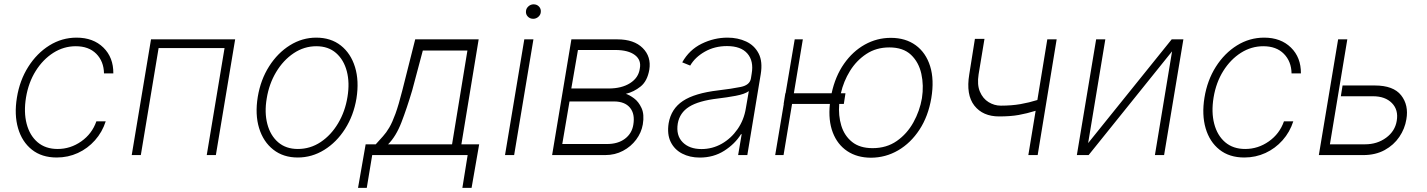

<svg xmlns="http://www.w3.org/2000/svg" viewBox="-20 -731 6725 905"><path d="M247.5 11.4Q176.8 11.4 130.3 -25.6Q83.8 -62.5 65.2 -126.4Q46.5 -190.3 59.7 -271Q72.8 -352.3 113.3 -416.2Q153.8 -480.1 212.9 -516.9Q272 -553.6 340.9 -553.6Q419.4 -553.6 467.2 -506.9Q514.9 -460.2 514.2 -384.9H470.2Q469.1 -441.8 433.8 -477.5Q398.4 -513.1 337 -513.1Q280.5 -513.1 231.5 -482.1Q182.5 -451 148.4 -396.7Q114.3 -342.3 102.6 -271.7Q91.3 -202.4 105.6 -147.4Q120 -92.3 157.3 -60.5Q194.6 -28.8 251.8 -28.8Q312.1 -28.8 362.9 -64.5Q413.7 -100.1 434.3 -159.1H478.3Q462 -108.3 427.7 -69.8Q393.5 -31.2 347.1 -9.9Q300.8 11.4 247.5 11.4Z M600.9 0 691.8 -545.5H1088.4L997.5 0H954.5L1038.4 -504.3H727.6L643.8 0Z M1383.5 11.4Q1315.3 11.4 1268.3 -25.6Q1221.2 -62.5 1201.3 -127Q1181.5 -191.4 1195 -274.5Q1208.5 -355.5 1248.6 -418.5Q1288.7 -481.5 1346.6 -517.6Q1404.5 -553.6 1470.5 -553.6Q1539.4 -553.6 1586.5 -516.5Q1633.5 -479.4 1653.4 -414.8Q1673.3 -350.1 1660.2 -267Q1646.7 -186.4 1606.5 -123.4Q1566.4 -60.4 1508.3 -24.5Q1450.3 11.4 1383.5 11.4ZM1383.9 -28.8Q1442.5 -28.8 1491.5 -61.4Q1540.5 -94.1 1573.7 -149.9Q1606.9 -205.6 1617.9 -274.5Q1628.9 -341.3 1614.7 -395.2Q1600.5 -449.2 1563.9 -481.2Q1527.3 -513.1 1471.2 -513.1Q1413.4 -513.1 1364.2 -480.1Q1315 -447.1 1281.6 -391.3Q1248.2 -335.6 1237.2 -267Q1225.9 -200.6 1240.1 -146.5Q1254.3 -92.3 1291 -60.5Q1327.8 -28.8 1383.9 -28.8Z M1667.6 154.5 1703.5 -50.8H1751.1Q1769.9 -71.7 1785.3 -88.8Q1800.8 -105.8 1815 -130Q1829.2 -154.1 1844.1 -195.1Q1859 -236.2 1876.4 -305L1937.1 -545.5H2236.2L2154.8 -50.8H2238.6L2202.8 154.5H2159.4L2184.3 0H1734.4L1708.8 154.5ZM1809.3 -50.8H2110.8L2183.2 -492.9H1973L1922.9 -305Q1897.7 -220.5 1872.2 -154.3Q1846.6 -88.1 1809.3 -50.8Z M2360.4 0 2451.3 -545.5H2494.3L2403.4 0ZM2493.3 -642.4Q2478 -642.4 2467.9 -652.9Q2457.7 -663.4 2459.2 -678.3Q2459.9 -691.1 2470.5 -700.8Q2481.2 -710.6 2495 -710.6Q2510.7 -710.6 2520.6 -700.1Q2530.5 -689.6 2529.1 -674.7Q2528.4 -661.6 2517.8 -652Q2507.1 -642.4 2493.3 -642.4Z M2582.4 0 2673.3 -545.5H2889.9Q2968.4 -545.5 3009.4 -504.6Q3050.4 -463.8 3040.5 -402.3Q3031.2 -348.7 2999.6 -323.3Q2968 -297.9 2930 -288.7Q2946.4 -283.7 2968.2 -267.8Q2990.1 -251.8 3003.9 -221.8Q3017.8 -191.8 3009.9 -144.5Q3003.2 -105.8 2978.7 -73Q2954.2 -40.1 2916.5 -20.1Q2878.9 0 2832 0ZM2630.3 -52.2H2840.9Q2892.8 -52.2 2925.6 -76.9Q2958.5 -101.6 2965.2 -143.1Q2973.7 -194.2 2949.4 -223.4Q2925.1 -252.5 2875 -252.8H2664.4ZM2672.9 -313.9H2848.7Q2910.2 -313.9 2949.9 -339.1Q2989.7 -364.3 2995.7 -407.3Q3003.9 -447.8 2972.8 -471.4Q2941.8 -495 2881.7 -495.4H2704.2Z M3278.4 11.7Q3231.5 11.7 3195.3 -7.1Q3159.1 -25.9 3141.3 -62.1Q3123.6 -98.4 3131.7 -150.2Q3143.5 -218.4 3198.9 -255.1Q3254.3 -291.9 3365.4 -305Q3429 -312.5 3471.6 -321.2Q3514.2 -329.9 3519.5 -361.2L3523.1 -383.9Q3533.4 -443.2 3503 -478.5Q3472.7 -513.8 3406.6 -513.8Q3348.7 -513.8 3302.6 -487.7Q3256.4 -461.6 3233.3 -421.9L3195.7 -437.1Q3228.7 -496.1 3287.3 -524.9Q3345.9 -553.6 3409.1 -553.6Q3457.7 -553.6 3497 -535.3Q3536.2 -517 3555.9 -478.9Q3575.6 -440.7 3565.7 -381L3502.5 0H3459.2L3475.9 -98.4H3472.7Q3444.2 -52.6 3393.8 -20.4Q3343.4 11.7 3278.4 11.7ZM3286.6 -28.4Q3337.7 -28.4 3381.9 -53.4Q3426.1 -78.5 3456.5 -122.2Q3486.9 -165.8 3495.7 -221.2L3509.6 -301.5Q3490.4 -287.3 3447.3 -279.3Q3404.1 -271.3 3364 -266.7Q3273.1 -256 3228.3 -227.8Q3183.6 -199.6 3174.7 -148.8Q3165.8 -93 3197.6 -60.7Q3229.4 -28.4 3286.6 -28.4Z M3764.2 -545.5 3721.9 -291.5H3899.9Q3917.3 -371.8 3958.3 -430.4Q3999.3 -489 4056.3 -520.8Q4113.3 -552.6 4179 -552.6Q4248.2 -552.6 4296.2 -517.8Q4344.1 -483 4364.2 -419Q4384.2 -355.1 4369.7 -268.1Q4355.1 -182.5 4313.9 -119.7Q4272.7 -56.8 4213.6 -22.4Q4154.5 12.1 4085.2 12.4Q4019.9 12.1 3973.5 -18.8Q3927.2 -49.7 3905.4 -106.5Q3883.5 -163.4 3891.7 -241.1H3713.4L3673.3 0H3633.9L3674.4 -241.1H3673.7L3681.8 -291.5H3682.9L3725.9 -545.5ZM3965.2 -291.5 3957.4 -241.1H3935.7Q3931.1 -186.4 3945.5 -138.8Q3959.9 -91.3 3996.3 -62Q4032.7 -32.7 4093 -32.7Q4158.7 -32.7 4207 -66.4Q4255.3 -100.1 4285.3 -154.1Q4315.3 -208.1 4325.6 -268.1Q4334.9 -328.1 4322.8 -383Q4310.7 -437.9 4274 -472.7Q4237.2 -507.5 4171.9 -507.5Q4110.4 -507.5 4063.7 -476.7Q4017 -446 3986.5 -396.7Q3956 -347.3 3943.5 -291.5Z M4960.6 -545.5 4871.1 0H4827.1L4861.5 -208.8Q4820 -196 4781.8 -189.1Q4743.6 -182.2 4689.3 -182.2Q4612.6 -182.2 4572.6 -233.3Q4532.7 -284.4 4548.7 -380.7L4575.3 -547.9H4620.4L4592.7 -380.7Q4584.9 -331.7 4598.9 -298.8Q4612.9 -266 4639.9 -249.5Q4666.9 -233 4697.4 -233Q4748.2 -233 4789.8 -240.2Q4831.3 -247.5 4869.7 -259.6L4916.5 -545.5Z M5109 -56.5 5502.8 -545.5H5557.9L5467 0H5423.7L5504.6 -489L5111.2 0H5055.8L5146.7 -545.5H5190Z M5845.2 11.4Q5774.5 11.4 5728 -25.6Q5681.5 -62.5 5662.8 -126.4Q5644.2 -190.3 5657.3 -271Q5670.5 -352.3 5710.9 -416.2Q5751.4 -480.1 5810.5 -516.9Q5869.7 -553.6 5938.6 -553.6Q6017 -553.6 6064.8 -506.9Q6112.6 -460.2 6111.9 -384.9H6067.8Q6066.8 -441.8 6031.4 -477.5Q5996.1 -513.1 5934.7 -513.1Q5878.2 -513.1 5829.2 -482.1Q5780.2 -451 5746.1 -396.7Q5712 -342.3 5700.3 -271.7Q5688.9 -202.4 5703.3 -147.4Q5717.7 -92.3 5755 -60.5Q5792.3 -28.8 5849.4 -28.8Q5909.8 -28.8 5960.6 -64.5Q6011.4 -100.1 6032 -159.1H6076Q6059.7 -108.3 6025.4 -69.8Q5991.1 -31.2 5944.8 -9.9Q5898.4 11.4 5845.2 11.4Z M6308.2 -328.1H6459.9Q6547.9 -328.1 6584.3 -281.8Q6620.7 -235.4 6609 -168.7Q6601.9 -124.3 6575.8 -85.8Q6549.7 -47.2 6506.6 -23.6Q6463.4 0 6405.2 0H6196.4L6287.3 -545.5H6330.6L6248.6 -50.8H6414.4Q6471.6 -50.8 6513.7 -81.9Q6555.8 -112.9 6563.6 -161.6Q6572.4 -213.1 6540.8 -245.2Q6509.2 -277.3 6451.7 -277.3H6300.1Z"/></svg>

Font: Inter Extra Light  BETA
Style: Italic
Weight: 200
Italic angle: 9.39999°
Designer: Rasmus Andersson
Foundry: rsms
Version: Version 3.011;git-f93a4a705